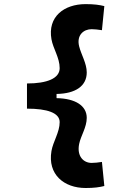

<svg xmlns="http://www.w3.org/2000/svg" viewBox="-20 -814 626 938"><path d="M398.4 104.5C440.4 104.5 466.3 100.6 489.7 94.7L478 -22.9C459.5 -20 441.9 -18.1 427.7 -18.1C388.2 -18.1 354.5 -50.3 366.7 -110.8C375 -151.4 403.8 -191.9 403.8 -238.3C403.8 -296.9 349.1 -333 256.3 -334.5V-355C349.1 -356.4 403.8 -394 403.8 -460C403.8 -504.4 377 -546.4 366.7 -587.4C353 -642.1 388.2 -671.4 427.7 -671.4C441.9 -671.4 459.5 -669.4 478 -666.5L489.7 -784.2C466.3 -790 440.4 -793.9 398.4 -793.9C292.5 -793.9 211.9 -731.9 231.4 -622.1C239.7 -575.7 271.5 -532.2 271.5 -481C271.5 -431.2 210.4 -406.2 111.8 -406.2V-283.2C210.9 -283.2 271.5 -262.7 271.5 -217.3C271.5 -168 239.3 -122.6 231.4 -76.2C211.9 38.1 292.5 104.5 398.4 104.5Z"/></svg>

Font: Cascadia Code
Style: Bold
Weight: 700
Monospace: yes
Designer: Aaron Bell
Foundry: Saja Typeworks
Version: Version 2404.023